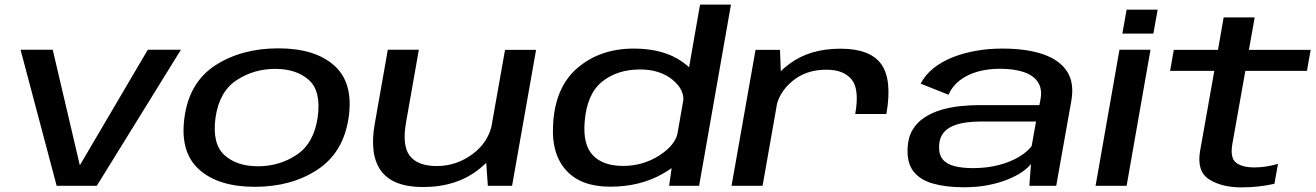

<svg xmlns="http://www.w3.org/2000/svg" viewBox="-20 -805 5704 832"><path d="M225.5 0H399.5L764 -589.5H620.5L327 -90.5H325.5L208.5 -589.5H69Z M1084.5 4.5Q1243 4.5 1356 -70Q1469 -144.5 1491 -297Q1512 -446.5 1428.5 -521Q1345 -595.5 1186.5 -595.5Q1027.5 -595.5 914 -522.5Q800.5 -449.5 779.5 -297Q758.5 -147 842 -71.2Q925.5 4.5 1084.5 4.5ZM1098 -84.5Q1005.5 -84.5 952 -133.5Q898.5 -182.5 914 -296Q930.5 -408.5 1005.2 -457.5Q1080 -506.5 1172.5 -506.5Q1265 -506.5 1318.8 -458Q1372.5 -409.5 1356.5 -296Q1340 -183.5 1265.2 -134Q1190.5 -84.5 1098 -84.5Z M2094 0H2199L2303 -589H2168.5L2085.5 -121ZM1795 -589.5H1660.5L1604 -269Q1580 -133.5 1631.8 -64Q1683.5 5.5 1813 5.5Q1961.5 5.5 2059.8 -75.2Q2158 -156 2172 -234L2114 -276Q2099.5 -191 2029 -138.2Q1958.5 -85.5 1873 -85.5Q1790 -85.5 1755.8 -129.8Q1721.5 -174 1740 -277.5Z M2879.5 0H3009.5L3147.5 -785H3013.5L2894.5 -105ZM2624 4Q2755 4 2853.8 -53.2Q2952.5 -110.5 2962 -161L2917 -231Q2907 -176.5 2836.8 -131.2Q2766.5 -86 2680 -86Q2593.5 -86 2549.5 -131.8Q2505.5 -177.5 2513.5 -276.5Q2523 -398 2589 -451Q2655 -504 2753.5 -504Q2840 -504 2894.5 -459.2Q2949 -414.5 2940 -360L3008 -429Q3017.5 -479.5 2936.8 -537Q2856 -594.5 2726 -594.5Q2580 -594.5 2481.5 -509.8Q2383 -425 2376.5 -258.5Q2370 -136.5 2434 -66.2Q2498 4 2624 4Z M3686 -311H3821Q3847 -460 3798.8 -527Q3750.5 -594 3622 -594Q3489 -594 3400.8 -528.2Q3312.5 -462.5 3298 -380L3343 -338.5Q3355.5 -405.5 3414.5 -454.2Q3473.5 -503 3560.5 -503Q3636 -503 3670.5 -460.5Q3705 -418 3686 -311ZM3150 0H3284.5L3365 -456.5L3360 -589H3254Z M4157.5 6.5Q4215 6.5 4262.8 -3Q4310.5 -12.5 4347.8 -27.8Q4385 -43 4410 -60.5Q4435 -78 4447.5 -94.5L4440.5 0H4557L4622.5 -368.5Q4636 -445.5 4604 -495.2Q4572 -545 4500.2 -569.8Q4428.5 -594.5 4323 -594.5Q4264.5 -594.5 4210 -585Q4155.5 -575.5 4108.2 -556.8Q4061 -538 4025.2 -509.5Q3989.5 -481 3969.5 -442.5L4090 -394.5Q4107 -432.5 4140 -457.5Q4173 -482.5 4217.2 -494.8Q4261.5 -507 4312 -507Q4373.5 -507 4415.5 -493Q4457.5 -479 4477 -450.2Q4496.5 -421.5 4489.5 -378.5L4484 -349.5H4223.5Q4183.5 -349.5 4140.5 -345Q4097.5 -340.5 4058 -328.8Q4018.5 -317 3986.2 -296Q3954 -275 3934.5 -242.5Q3915 -210 3913 -164Q3909.5 -100 3938 -62.8Q3966.5 -25.5 4023 -9.5Q4079.5 6.5 4157.5 6.5ZM4196 -76.5Q4150.5 -76.5 4116.5 -85Q4082.5 -93.5 4065 -114.8Q4047.5 -136 4049.5 -174.5Q4051 -206.5 4066.5 -227Q4082 -247.5 4107.5 -258.5Q4133 -269.5 4164.5 -274Q4196 -278.5 4230 -278.5H4469.5L4450.5 -172Q4432.5 -147.5 4396 -125.5Q4359.5 -103.5 4308.5 -90Q4257.5 -76.5 4196 -76.5Z M4727.5 0H4862L4965.5 -589.5H4831ZM4862 -763 4843.5 -659.5H4978L4996.5 -763Z M5359.5 7Q5433.5 7 5502.5 -8.5L5518 -95Q5465.5 -79.5 5416.5 -79.5Q5362 -79.5 5335.8 -100.5Q5309.5 -121.5 5320.5 -183L5376.5 -498H5643.5L5659.5 -589H5392L5417 -729.5H5282.5L5258 -589H5066.5L5050.5 -498H5242L5180.5 -151.5Q5165 -62.5 5219.5 -27.8Q5274 7 5359.5 7Z"/></svg>

Font: Anybody Expanded Medium
Style: Italic
Weight: 500
Width: 7
Italic angle: -10°
Version: Version 1.113;gftools[0.9.25]